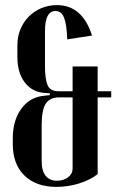

<svg xmlns="http://www.w3.org/2000/svg" viewBox="-20 -725 455 751"><path d="M30 -161V-183Q30 -253 62.5 -298.5Q95 -344 149 -350L175 -353V-360L149 -362Q103 -367 75.5 -404.5Q48 -442 48 -502V-548Q48 -581 59.5 -609.5Q71 -638 92 -659.5Q113 -681 141.5 -693Q170 -705 203 -705Q302 -705 340 -586L243 -571Q241 -630 230.5 -656Q220 -682 197 -682Q156 -682 156 -603V-466Q156 -416 166 -392Q176 -368 210 -368H264V-465H362V-368H415V-344H362V-44Q333 -21 289.5 -7.5Q246 6 201 6Q121 6 75.5 -38.5Q30 -83 30 -161ZM143 -94Q143 -57 158.5 -37.5Q174 -18 203 -18Q228 -18 246 -31.5Q264 -45 264 -65V-344H210Q175 -344 159 -319.5Q143 -295 143 -236Z"/></svg>

Font: Moniqa Extra Bold Narrow Heading
Style: Regular
Weight: 800
Width: 4
Designer: Rajesh Rajput
Foundry: Rajesh Rajput
Version: Version 1.000;December 15, 2022;FontCreator 14.0.0.2794 32-b